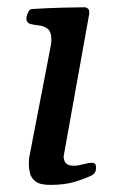

<svg xmlns="http://www.w3.org/2000/svg" viewBox="-20 -507 337 533"><path d="M119.6 6.3Q91.3 6.3 78.9 -3.2Q66.4 -12.7 63.2 -25.9Q60.1 -39.1 60.1 -49.8Q60.1 -62.5 61 -69.3L121.6 -383.3Q122.1 -387.2 122.3 -390.4Q122.6 -393.6 122.6 -396.5Q122.6 -419.4 112.1 -427.2Q101.6 -435.1 87.4 -436.5Q73.2 -438 62.5 -440.9Q57.6 -443.4 55.2 -447.3Q52.7 -451.2 53.7 -460.4Q54.7 -466.3 58.6 -473.9Q62.5 -481.4 68.4 -481.9Q116.2 -484.9 155.8 -485.8Q195.3 -486.8 215.8 -486.8Q219.7 -486.8 224.4 -482.9Q229 -479 227.5 -467.3L156.7 -73.2Q156.7 -61.5 162.8 -54.2Q168.9 -46.9 185.5 -46.9Q195.8 -46.9 211.4 -51Q227.1 -55.2 234.4 -55.2Q238.8 -55.2 242.7 -53.2Q246.6 -51.3 246.6 -40.5Q246.6 -26.4 234.4 -20Q215.3 -10.7 187.3 -2.2Q159.2 6.3 119.6 6.3Z"/></svg>

Font: Gelasio
Style: Italic
Weight: 400
Italic angle: -8.5°
Designer: Eben Sorkin
Foundry: Eben Sorkin
Version: Version 1.008